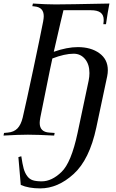

<svg xmlns="http://www.w3.org/2000/svg" viewBox="-20 -752 644 1065"><path d="M316.9 -632.3Q298.3 -555.2 278.3 -464.8Q352.1 -490.7 411.6 -490.7Q484.4 -490.7 531.2 -456.8Q578.1 -422.9 578.1 -362.8Q578.1 -346.2 574.7 -329.6L514.2 -44.4Q476.1 133.8 388.2 213.4Q300.8 293 203.1 293Q139.6 293 95.2 273.9Q90.8 221.2 82 119.6L98.1 114.7Q104.5 158.2 111.1 182.4Q117.7 206.5 130.4 224.1Q143.1 241.7 161.9 247.8Q180.7 253.9 211.4 253.9Q267.1 253.9 320.8 202.1Q375 150.9 410.2 -14.2L471.7 -304.7Q476.1 -326.7 476.1 -346.7Q476.1 -395.5 451.4 -424.8Q426.8 -454.1 388.7 -454.1Q338.9 -454.1 270.5 -427.7L257.3 -366.2Q250 -332.5 203.6 -100.1Q200.2 -80.6 200.2 -70.3Q200.2 -20 253.4 -16.6L283.2 -14.6L280.3 0Q187.5 -4.9 134.8 -4.9Q82 -4.9 -0.5 0L2.4 -14.6L23.9 -16.6Q57.1 -19.5 76.7 -39.6Q96.2 -59.6 106 -100.1Q125.5 -183.6 164.6 -367.7Q203.6 -551.8 219.2 -632.3Q222.7 -651.9 222.7 -662.1Q222.7 -711.4 172.4 -716.3L159.2 -717.8L162.6 -732.4Q235.8 -727.5 288.1 -727.5Q348.1 -727.5 586.9 -732.4Q577.6 -686 567.9 -617.7H553.2L554.7 -631.3Q555.2 -634.8 555.2 -641.6Q555.2 -668.9 537.8 -682.1Q520.5 -695.3 483.9 -695.3H332Q329.1 -684.1 316.9 -632.3Z"/></svg>

Font: Flanker
Style: Italic
Weight: 400
Italic angle: -12°
Designer: Flanker
Version: Version 2.027